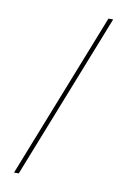

<svg xmlns="http://www.w3.org/2000/svg" viewBox="-81 -750 530 800"><g transform="rotate(10 184.0 -350.0)"><path d="M312 -700H332L56 0H36Z"/></g></svg>

Font: Bebas Neue Light
Style: Regular
Weight: 300
Designer: Ryoichi Tsunekawa
Foundry: Ryoichi Tsunekawa
Version: Version 001.003; ttfautohint (v1.5.65-e2d9)